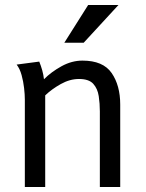

<svg xmlns="http://www.w3.org/2000/svg" viewBox="-20 -753 587 773"><path d="M138 -505Q145 -488 150 -470Q155 -452 157 -434Q187 -464 228 -486.5Q269 -509 312 -509Q395 -509 429.5 -459Q464 -409 464 -332V0H382V-305Q382 -336 377.5 -366Q373 -396 355.5 -415.5Q338 -435 298 -435Q261 -435 224.5 -414.5Q188 -394 162 -369V0H80V-352Q80 -372 77 -398.5Q74 -425 67 -450.5Q60 -476 47 -493ZM335 -733H457L317 -581H239Z"/></svg>

Font: Rosario Light
Style: Regular
Weight: 300
Designer: Hector Gatti
Foundry: Omnibus Type
Version: Version 1.101; ttfautohint (v1.8.1.43-b0c9)